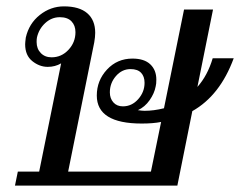

<svg xmlns="http://www.w3.org/2000/svg" viewBox="-20 -583 754 603"><path d="M36 -44H103L172 -384Q153 -373 130 -373Q104 -373 81.5 -391Q59 -409 59 -444Q59 -449 61 -465Q71 -509 105 -536Q139 -563 181 -563Q229 -563 254 -541.5Q279 -520 279 -480Q279 -467 276 -450L194 -44H454L486 -200Q461 -195 425 -195Q284 -195 284 -283Q284 -330 316 -364.5Q348 -399 396 -399Q433 -399 452 -381Q471 -363 471 -333Q471 -319 469 -312Q465 -290 450 -268.5Q435 -247 413 -237Q427 -235 434 -235Q463 -235 495 -243L558 -553H649L600 -310Q632 -346 648 -400H714Q671 -283 584 -234L537 0H27ZM95 -451Q95 -430 108 -416.5Q121 -403 142 -403Q173 -403 195 -426.5Q217 -450 217 -482Q217 -503 204.5 -516Q192 -529 168 -529Q142 -529 122 -510.5Q102 -492 96 -465Q95 -460 95 -451ZM366 -249Q394 -249 414 -271.5Q434 -294 434 -323Q434 -343 423 -354.5Q412 -366 390 -366Q363 -366 344 -344Q325 -322 325 -293Q325 -274 336 -261.5Q347 -249 366 -249Z"/></svg>

Font: Taviraj
Style: Italic
Weight: 400
Italic angle: -12°
Designer: Katatrad Team
Foundry: CadsonDemak
Version: Version 1.001